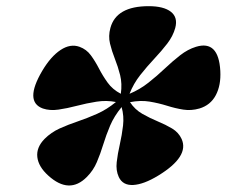

<svg xmlns="http://www.w3.org/2000/svg" viewBox="-20 -784 717 607"><path d="M254.5 -224.5Q199 -168.5 132.5 -229Q101.5 -257 98 -287.5Q94.5 -318 121 -345Q141.5 -365.5 168.5 -377.8Q195.5 -390 225.8 -400.2Q256 -410.5 287 -424.2Q318 -438 346.5 -461.5Q316.5 -467.5 285 -462.5Q253.5 -457.5 223 -449.5Q192.5 -441.5 165 -437.5Q137.5 -433.5 115.5 -441Q56 -462.5 113.5 -560Q140.5 -605.5 171.5 -626Q202.5 -646.5 231.5 -636Q253.5 -628 267.2 -609.2Q281 -590.5 293 -567.2Q305 -544 320.5 -522.5Q336 -501 362 -487.5Q366.5 -519.5 359.8 -546.5Q353 -573.5 343.2 -598Q333.5 -622.5 327.8 -646.2Q322 -670 329 -695.5Q347.5 -764.5 450 -764.5Q497.5 -764.5 520.2 -746.8Q543 -729 534 -695.5Q527 -670 508.8 -646.2Q490.5 -622.5 467.5 -598Q444.5 -573.5 423.2 -546.5Q402 -519.5 389.5 -487.5Q422 -501 449.5 -522.8Q477 -544.5 501.2 -567.5Q525.5 -590.5 549.5 -609.2Q573.5 -628 599.5 -636Q671 -658 676.5 -560Q679 -514.5 662.2 -483Q645.5 -451.5 610.5 -441Q584.5 -433.5 559.2 -437.5Q534 -441.5 507.8 -449.8Q481.5 -458 452.8 -462.8Q424 -467.5 391 -461Q406.5 -437.5 430.2 -424Q454 -410.5 478.8 -400.2Q503.5 -390 524 -377.8Q544.5 -365.5 554 -345Q579.5 -289.5 480.5 -229Q434.5 -201 401.2 -199.2Q368 -197.5 355.5 -224.5Q346 -245 349 -271.5Q352 -298 358.8 -327.5Q365.5 -357 369 -387Q372.5 -417 364.5 -445.5Q341 -417 328.2 -387Q315.5 -357 306.5 -327.5Q297.5 -298 286.2 -271.5Q275 -245 254.5 -224.5Z"/></svg>

Font: Fraunces 9pt SuperSoft Black
Style: Italic
Weight: 900
Italic angle: -16°
Version: Version 1.000;[0bf87f6ff]